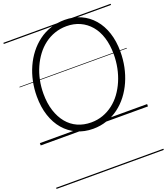

<svg xmlns="http://www.w3.org/2000/svg" viewBox="-214 -1036 1353 1556"><g transform="rotate(-20 462.5 -257.5)"><path d="M447 19Q371 19 308 -9.5Q245 -38 200 -90.5Q155 -143 130.5 -217Q106 -291 106 -383Q106 -449 119 -512Q132 -575 157.5 -631.5Q183 -688 219.5 -735Q256 -782 303 -817Q350 -852 407 -871Q464 -890 529 -890Q605 -890 667 -862Q729 -834 774 -782Q819 -730 843 -657Q867 -584 867 -494Q867 -427 854 -363.5Q841 -300 815.5 -242.5Q790 -185 753.5 -137.5Q717 -90 670 -55Q623 -20 567 -0.5Q511 19 447 19ZM450 -35Q504 -35 551.5 -52Q599 -69 639.5 -100Q680 -131 711 -173.5Q742 -216 764 -267Q786 -318 797.5 -375Q809 -432 809 -492Q809 -573 789 -637Q769 -701 731 -745.5Q693 -790 641 -813.5Q589 -837 526 -837Q472 -837 424 -820.5Q376 -804 335.5 -773.5Q295 -743 263.5 -701Q232 -659 209.5 -608.5Q187 -558 175.5 -501.5Q164 -445 164 -385Q164 -303 185 -238Q206 -173 243.5 -127.5Q281 -82 333.5 -58.5Q386 -35 450 -35ZM0 365H925V375H0ZM0 -20H925V0H0ZM0 -505H925V-500H0ZM0 -885H925V-875H0Z"/></g></svg>

Font: Playwrite GB S Guides
Style: Italic
Weight: 400
Italic angle: -7.01216°
Designer: Veronika Burian, José Scaglione
Foundry: TypeTogether
Version: Version 1.002